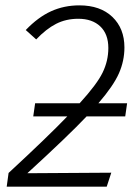

<svg xmlns="http://www.w3.org/2000/svg" viewBox="-20 -696 516 716"><path d="M82 -50 395 -52 378 0H5L12 -51Q158 -186 231 -262H104L111 -311H277Q341 -381 362.5 -425Q384 -469 384 -517Q384 -569 354 -597.5Q324 -626 272 -626Q226 -626 189 -607Q152 -588 115 -549L76 -584Q122 -632 170.5 -654Q219 -676 276 -676Q354 -676 399 -633Q444 -590 444 -519Q444 -469 423.5 -422.5Q403 -376 347 -311H454L447 -262H303Q236 -191 82 -50Z"/></svg>

Font: Fira Sans Light
Style: Italic
Weight: 300
Italic angle: -8°
Designer: bBox Type GmbH & Carrois Corporate GbR & Edenspiekermann AG
Foundry: bBox Type GmbH & Carrois Corporate GbR & Edenspiekermann AG
Version: Version 4.301